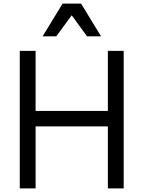

<svg xmlns="http://www.w3.org/2000/svg" viewBox="-20 -1048 798 1068"><path d="M90 -765H178V-431H580V-765H668V0H580V-345H178V0H90ZM542 -846H464L379 -963L293 -846H217L328 -1028H431Z"/></svg>

Font: Application
Style: Regular
Weight: 400
Designer: Wei Huang
Foundry: Wei Huang
Version: Version 0.012